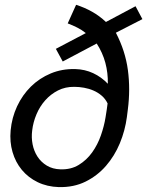

<svg xmlns="http://www.w3.org/2000/svg" viewBox="-20 -762 627 792"><path d="M458 -627Q497.1 -551.8 507.6 -472.7Q518.1 -393.6 507.3 -310.1L503.4 -279.3Q496.1 -223.6 474.4 -171.1Q452.6 -118.7 417.2 -77.9Q381.8 -37.1 333 -12.9Q284.2 11.2 222.7 9.8Q174.3 8.3 135.5 -10.5Q96.7 -29.3 70.3 -61Q43.9 -92.8 31.7 -134.8Q19.5 -176.8 23.9 -224.1Q28.8 -276.9 50.5 -323.5Q72.3 -370.1 107.4 -404.8Q142.6 -439.5 189.2 -459Q235.8 -478.5 290.5 -477.1Q330.1 -476.1 364.3 -460.2Q398.4 -444.3 424.8 -416.5Q425.8 -460.9 414.6 -502.9Q403.3 -544.9 378.9 -582.5L238.8 -508.3L210.4 -560.5L334 -625.5Q316.9 -639.2 298.3 -648.4Q279.8 -657.7 259.3 -665.5L293.9 -742.2Q329.1 -731 359.9 -713.6Q390.6 -696.3 417 -671.4L539.1 -736.3L567.4 -683.1ZM423.8 -335.4Q414.6 -354.5 399.4 -367.4Q384.3 -380.4 365.7 -388.4Q347.2 -396.5 326.7 -400.1Q306.2 -403.8 286.6 -403.8Q249.5 -404.3 219.2 -388.9Q189 -373.5 166.5 -348.1Q144 -322.8 130.4 -290.3Q116.7 -257.8 112.8 -224.1Q108.9 -194.8 114.5 -166.5Q120.1 -138.2 134.8 -115.7Q149.4 -93.3 173.1 -78.9Q196.8 -64.5 229 -63.5Q272.5 -62 304.9 -81.8Q337.4 -101.6 360.1 -133.3Q382.8 -165 396.2 -203.6Q409.7 -242.2 415.5 -278.8L420.4 -310.1Z"/></svg>

Font: TypoPRO Roboto Mono
Style: Italic
Weight: 400
Designer: Google
Version: Version 2.000986; 2015; ttfautohint (v1.3)